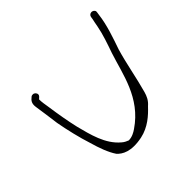

<svg xmlns="http://www.w3.org/2000/svg" viewBox="-145 -727 891 891"><g transform="rotate(-45 300.0 -282.0)"><path d="M67 -442C73 -406 78 -363 84 -321C94 -265 110 -198 127 -146C140 -100 156 -56 177 -25C196 -4 233 19 311 3C368 -9 408 -46 437 -77C458 -95 466 -114 472 -135C492 -206 506 -288 527 -359C546 -414 569 -478 576 -538L578 -551C579 -556 579 -560 576 -564C566 -577 546 -573 543 -557L541 -544C539 -535 536 -522 533 -504C525 -461 508 -413 493 -370C458 -264 440 -132 316 -48C303 -39 284 -28 262 -28C254 -31 242 -36 232 -45C173 -94 155 -174 137 -243C125 -295 116 -348 109 -398C105 -423 102 -439 102 -457C107 -462 116 -467 116 -476C116 -485 108 -494 98 -494C93 -494 89 -493 86 -490C72 -479 63 -468 67 -442Z"/></g></svg>

Font: Stray Cat
Style: UltExt
Weight: 400
Version: Version 1.0